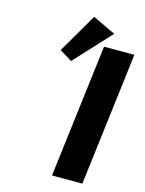

<svg xmlns="http://www.w3.org/2000/svg" viewBox="-142 -1066 869 1149"><g transform="rotate(15 293.0 -491.0)"><path d="M152.3 -738.3 229.3 -691.3 436.6 -915.2 294.6 -982.4ZM585.7 -825H397.7L296.4 0H484.4Z"/></g></svg>

Font: Hussar
Style: BdSuprExtOblOne
Weight: 700
Foundry: Cannot Into Space Fonts
Version: Version 2.00